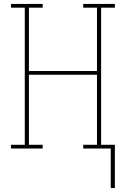

<svg xmlns="http://www.w3.org/2000/svg" viewBox="-20 -755 640 976"><path d="M543 201V0H403V-19H473V-375H127V-19H197V0H36V-19H106V-716H36V-735H197V-716H127V-394H473V-716H403V-735H564V-716H494V-19H564V201Z"/></svg>

Font: Iosevka Etoile Thin
Style: Regular
Weight: 100
Designer: Belleve Invis
Foundry: Belleve Invis
Version: Version 22.1.2; ttfautohint (v1.8.4)